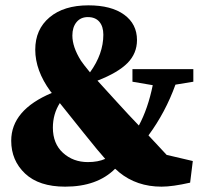

<svg xmlns="http://www.w3.org/2000/svg" viewBox="-20 -684 761 719"><path d="M178 -206Q178 -146 216 -111.5Q254 -77 309 -77Q347 -77 374 -89Q352 -113 292 -188L204 -298Q178 -257 178 -206ZM309 -620Q282 -620 266.5 -601Q251 -582 251 -551Q251 -508 283 -457Q290 -446 317 -413Q367 -482 367 -554Q367 -585 352 -602.5Q337 -620 309 -620ZM704 -378 637 -367Q600 -264 536 -177Q548 -164 571 -139.5Q594 -115 604 -104L702 -81L692 0Q626 15 585 15Q492 15 426 -39Q424 -41 419 -45.5Q414 -50 411 -52Q344 15 224 15Q126 15 74 -34Q22 -83 22 -157Q22 -272 174 -336L169 -342Q112 -420 112 -498Q112 -574 165.5 -619Q219 -664 311 -664Q397 -664 445 -629Q493 -594 493 -534Q493 -484 457.5 -448Q422 -412 345 -382Q347 -380 417 -303Q435 -283 462.5 -253.5Q490 -224 500 -214Q534 -277 552 -365L476 -378V-425H704Z"/></svg>

Font: TypoPRO Source Serif Pro
Style: Regular
Weight: 900
Designer: Frank Grießhammer
Foundry: Adobe Systems Incorporated
Version: Version 1.017;PS 1.0;hotconv 1.0.79;makeotf.lib2.5.61930